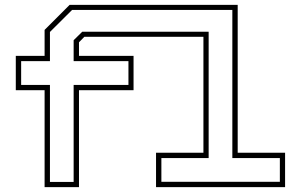

<svg xmlns="http://www.w3.org/2000/svg" viewBox="-20 -770 1223 790"><path d="M163.5 0V-399H45V-540H163.5V-647L266.5 -750H958V-141.5H1153V0H622V-141.5H817V-618.5H327L305 -596V-540H529.5V-399H305V0ZM185.5 -21.5H283V-420.5H508.5V-518.5H283V-604.5L318.5 -639.5H838.5V-119.5H644V-22H1131.5V-119.5H936V-729H276.5L185.5 -638.5V-518.5H67V-420.5H185.5Z"/></svg>

Font: Tourney Expanded ExtraLight
Style: Regular
Weight: 200
Width: 7
Designer: Tyler Finck
Foundry: Etcetera Type Co
Version: Version 1.010; ttfautohint (v1.8.3)